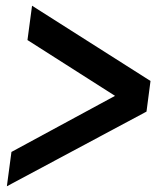

<svg xmlns="http://www.w3.org/2000/svg" viewBox="-20 -619 562 671"><path d="M92 -599 506 -336 492 -229 4 32 20 -88 382 -284 76 -479Z"/></svg>

Font: Neutral Grotesk
Style: Italic
Weight: 400
Italic angle: -8°
Designer: Nawras Khrais
Foundry: Nawras Khrais
Version: Version 1.000